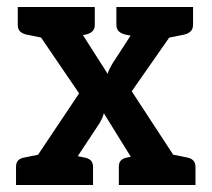

<svg xmlns="http://www.w3.org/2000/svg" viewBox="-20 -531 607 551"><path d="M31 0 207 -263 38 -511H147Q160 -511 165.5 -507.5Q171 -504 176 -496L289 -319Q291 -327 295 -334.5Q299 -342 303 -349L397 -494Q403 -502 409 -506.5Q415 -511 423 -511H527L358 -269L534 0H426Q413 0 405.5 -6.5Q398 -13 392 -22L278 -206Q276 -198 273 -191.5Q270 -185 266 -178L163 -22Q158 -14 151 -7Q144 0 132 0ZM125 -473V-511H199V-473ZM375 -473V-511H449V-473ZM448 -38V0H374V-38ZM185 -38V0H111V-38ZM131 -511 119 -419 55 -432Q43 -435 37 -441.5Q31 -448 31 -460V-511ZM252 -511V-460Q252 -448 245.5 -441.5Q239 -435 227 -432L164 -419L151 -511ZM415 -511 403 -419 339 -432Q327 -435 320.5 -441.5Q314 -448 314 -460V-511ZM534 -511V-460Q534 -448 527.5 -441.5Q521 -435 510 -432L446 -419L434 -511ZM441 0 453 -92 517 -79Q528 -77 534.5 -70.5Q541 -64 541 -52V0ZM146 0 158 -92 222 -79Q234 -77 240.5 -70.5Q247 -64 247 -52V0ZM26 0V-52Q26 -64 32 -70.5Q38 -77 50 -79L114 -92L126 0ZM321 0V-52Q321 -64 327 -70.5Q333 -77 345 -79L409 -92L421 0Z"/></svg>

Font: Aleo SemiBold
Style: Regular
Weight: 600
Designer: Alessio Laiso
Foundry: Alessio Laiso
Version: Version 2.001;gftools[0.9.29]